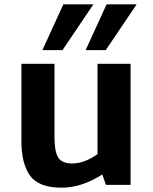

<svg xmlns="http://www.w3.org/2000/svg" viewBox="-20 -855 707 888"><path d="M79 0ZM584 -560V0H470L453 -48Q358 13 265 13Q159 13 119 -42.5Q79 -98 79 -203V-560H232V-222Q232 -153 249.5 -126Q267 -99 314 -99Q370 -99 431 -142V-560ZM273 -835H412L269 -623H176ZM473 -835H612L469 -623H376Z"/></svg>

Font: Martel Sans ExtraBold
Style: Regular
Weight: 800
Designer: Dan Reynolds and Mathieu Réguer
Foundry: Dan Reynolds and Mathieu Réguer
Version: Version 1.002; ttfautohint (v1.1) -l 5 -r 5 -G 72 -x 0 -D la